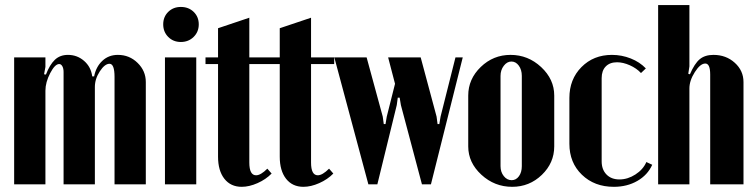

<svg xmlns="http://www.w3.org/2000/svg" viewBox="-20 -719 2950 749"><path d="M347.2 -420.9Q354.5 -458.5 379.2 -481.7Q403.8 -504.9 439.9 -504.9Q484.9 -504.9 516.8 -473.6Q548.8 -442.4 548.8 -398.9V0H426.8V-418.9Q426.8 -470.2 407.2 -470.2Q388.7 -470.2 369.4 -440.7Q350.1 -411.1 350.1 -379.9V0H228V-438Q228 -452.1 223.1 -460.7Q218.3 -469.2 210.9 -469.2Q194.3 -469.2 175.8 -433.6Q157.2 -397.9 157.2 -365.2V0H35.2V-495.1H157.2V-458L151.9 -429.2L159.2 -428.2Q173.8 -466.3 193.8 -485.6Q213.9 -504.9 245.1 -504.9Q281.2 -504.9 308.1 -481.4Q335 -458 339.8 -420.9Z M685.5 -691.9Q715.8 -691.9 735.6 -672.6Q755.4 -653.3 755.4 -624Q755.4 -594.7 735.4 -575Q715.3 -555.2 685.5 -555.2Q655.8 -555.2 636.2 -575Q616.7 -594.7 616.7 -624Q616.7 -653.3 636.2 -672.6Q655.8 -691.9 685.5 -691.9ZM623.5 -495.1H745.6V0H623.5Z M922.9 9.8Q879.9 9.8 855.2 -21.7Q830.6 -53.2 830.6 -107.9V-469.2H781.7V-495.1H830.6V-608.9L952.6 -649.9V-495.1H1043V-469.2H952.6V-85Q952.6 -35.2 979 -35.2Q997.1 -35.2 1022.9 -61L1039.6 -42Q1017.1 -19 984.6 -4.6Q952.1 9.8 922.9 9.8Z M1163.6 9.8Q1120.6 9.8 1095.9 -21.7Q1071.3 -53.2 1071.3 -107.9V-469.2H1022.5V-495.1H1071.3V-608.9L1193.4 -649.9V-495.1H1283.7V-469.2H1193.4V-85Q1193.4 -35.2 1219.7 -35.2Q1237.8 -35.2 1263.7 -61L1280.3 -42Q1257.8 -19 1225.3 -4.6Q1192.9 9.8 1163.6 9.8Z M1417 0 1284.2 -495.1H1410.2L1473.1 -264.2L1477.1 -234.9H1483.9L1488.8 -264.2L1521 -392.1L1494.1 -495.1H1621.1L1683.1 -264.2L1687 -234.9H1693.8L1698.7 -264.2L1756.8 -495.1H1785.2L1661.1 0H1626L1543.9 -309.1L1539.1 -337.9H1531.7L1527.8 -309.1L1452.1 0Z M1971.7 -504.9Q2040 -504.9 2091.1 -457.3Q2142.1 -409.7 2142.1 -346.2V-147.9Q2142.1 -83.5 2093.8 -36.9Q2045.4 9.8 1978 9.8Q1909.2 9.8 1857.9 -37.4Q1806.6 -84.5 1806.6 -147.9V-346.2Q1806.6 -410.6 1855.5 -457.8Q1904.3 -504.9 1971.7 -504.9ZM1932.6 -422.9V-70.8Q1932.6 -47.9 1945.3 -32Q1958 -16.1 1976.1 -16.1Q1993.2 -16.1 2004.4 -31.5Q2015.6 -46.9 2015.6 -70.8V-422.9Q2015.6 -446.8 2003.9 -462.9Q1992.2 -479 1975.1 -479Q1958 -479 1945.3 -462.4Q1932.6 -445.8 1932.6 -422.9Z M2201.2 -336.9Q2201.2 -409.7 2248.3 -457.3Q2295.4 -504.9 2367.2 -504.9Q2405.3 -504.9 2440.4 -491Q2475.6 -477.1 2499.5 -452.1L2480.5 -434.1Q2463.4 -452.6 2437 -464.4Q2410.6 -476.1 2387.2 -476.1Q2358.9 -476.1 2343 -459.7Q2327.1 -443.4 2327.1 -414.1V-89.8Q2327.1 -57.6 2345.9 -38.3Q2364.7 -19 2396.5 -19Q2428.7 -19 2458.7 -38.3Q2488.8 -57.6 2501.5 -86.9L2524.4 -76.2Q2506.3 -36.1 2466.3 -13.2Q2426.3 9.8 2374.5 9.8Q2298.8 9.8 2250 -37.4Q2201.2 -84.5 2201.2 -158.2Z M2671.4 -429.2Q2689.5 -471.2 2709.7 -488Q2730 -504.9 2763.2 -504.9Q2812.5 -504.9 2846.4 -474.1Q2880.4 -443.4 2880.4 -398.9V0H2750.5V-428.2Q2750.5 -471.2 2731.4 -471.2Q2711.9 -471.2 2690.7 -438Q2669.4 -404.8 2669.4 -374V0H2547.4V-699.2H2669.4V-460L2665 -431.2Z"/></svg>

Font: Moniqa Black Heading
Style: Regular
Weight: 900
Designer: Rajesh Rajput
Foundry: Rajesh Rajput
Version: Version 1.000